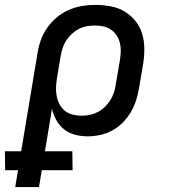

<svg xmlns="http://www.w3.org/2000/svg" viewBox="-69 -548 689 783"><path d="M-7 215 84 -331Q88 -358 97.5 -384.5Q107 -411 123.5 -434.5Q140 -458 162.5 -477Q185 -496 211.5 -507.5Q238 -519 265 -523.5Q292 -528 319 -528Q351 -528 381.5 -522.5Q412 -517 437.5 -502Q463 -487 482 -464Q501 -441 510 -412.5Q519 -384 519.5 -352.5Q520 -321 515 -289L498 -189Q494 -164 486 -139Q478 -114 464.5 -91Q451 -68 432 -48.5Q413 -29 389 -16Q365 -3 339 2.5Q313 8 288 8Q262 8 237 1.5Q212 -5 193 -20Q174 -35 161.5 -57Q149 -79 143 -104L90 215ZM264 -76Q280 -76 297 -79.5Q314 -83 329.5 -91Q345 -99 358 -111.5Q371 -124 380.5 -139Q390 -154 395.5 -170Q401 -186 403 -203L420 -303Q423 -321 423.5 -338.5Q424 -356 420 -372.5Q416 -389 407 -403Q398 -417 384.5 -426.5Q371 -436 354 -440Q337 -444 319 -444H318Q302 -444 285 -441Q268 -438 252.5 -430Q237 -422 223.5 -409.5Q210 -397 200.5 -382Q191 -367 186 -350.5Q181 -334 178 -317L163 -228Q160 -209 159.5 -190.5Q159 -172 162.5 -154.5Q166 -137 174.5 -121.5Q183 -106 196.5 -95.5Q210 -85 227.5 -80.5Q245 -76 264 -76ZM-48 146 -49 69H226L227 146Z"/></svg>

Font: Iosevka Custom Medium
Style: Italic
Weight: 500
Italic angle: -9°
Designer: Belleve Invis
Foundry: Belleve Invis
Version: Version 27.0.1